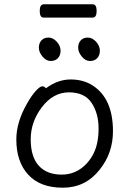

<svg xmlns="http://www.w3.org/2000/svg" viewBox="-20 -856 602 894"><path d="M262 -620Q262 -598 249.5 -585Q237 -572 216 -572Q195 -572 178 -592.5Q161 -613 161 -634Q161 -655 173 -668Q185 -681 206 -681Q227 -681 244.5 -661.5Q262 -642 262 -620ZM445 -620Q445 -598 432.5 -585Q420 -572 399 -572Q378 -572 361 -592.5Q344 -613 344 -634Q344 -655 356 -668Q368 -681 389 -681Q410 -681 427.5 -661.5Q445 -642 445 -620ZM411 -774H183Q165 -774 165 -805Q165 -836 184 -836H412Q430 -836 430 -805Q430 -774 411 -774ZM194 -445Q249 -486 309 -486Q369 -486 413 -457Q506 -396 506 -245Q506 -143 444 -66Q378 18 272.5 18Q167 18 111.5 -42.5Q56 -103 56 -207Q56 -287 106 -374Q126 -410 146 -432Q166 -454 176.5 -454Q187 -454 194 -445ZM267 -43Q316 -43 354.5 -69.5Q393 -96 416 -142Q439 -188 439 -258Q439 -328 406.5 -377Q374 -426 301 -426Q228 -426 175.5 -357.5Q123 -289 123 -207.5Q123 -126 160.5 -84.5Q198 -43 267 -43Z"/></svg>

Font: QiushuiShotai
Style: Regular
Weight: 600
Designer: Fontworks Inc.
Foundry: Fontworks Inc.
Version: Version 1.250